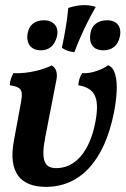

<svg xmlns="http://www.w3.org/2000/svg" viewBox="-20 -723 489 748"><path d="M270 -520C292 -580 324 -647 353 -696C341 -701 324 -703 307 -703C288 -703 267 -699 246 -692C242 -649 234 -596 221 -537C234 -527 252 -521 270 -520ZM139 -527C171 -527 192 -545 201 -578C212 -617 190 -644 151 -644C116 -644 94 -626 88 -595C80 -555 100 -527 139 -527ZM383 -527C417 -527 440 -546 447 -581C455 -619 435 -644 398 -644C360 -644 337 -625 332 -592C326 -554 342 -527 383 -527ZM159 5C293 5 387 -97 424 -285C434 -336 440 -397 429 -432C423 -454 415 -462 402 -469C382 -454 337 -435 300 -438C291 -424 286 -408 285 -391C346 -380 370 -348 352 -250C329 -126 269 -68 199 -68C156 -68 138 -94 156 -187L200 -413C205 -439 198 -460 181 -468C152 -453 91 -435 32 -438C24 -423 19 -408 18 -391C70 -383 70 -368 60 -315L34 -174C11 -50 61 5 159 5Z"/></svg>

Font: Vollkorn Semibold
Style: Italic
Weight: 600
Italic angle: -11°
Designer: Friedrich Althausen
Foundry: Friedrich Althausen
Version: Version 4.015;PS 004.015;hotconv 1.0.88;makeotf.lib2.5.64775